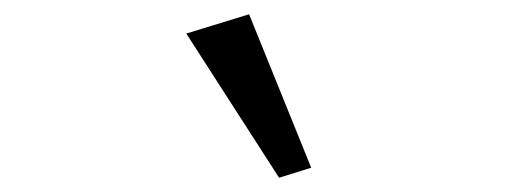

<svg xmlns="http://www.w3.org/2000/svg" viewBox="-20 -816 725 269"><path d="M371 -567 416 -581 329 -796 241 -769Z"/></svg>

Font: TPK Tissa Web
Style: Italic
Weight: 400
Italic angle: -7°
Designer: Jacques Le Bailly, Suppakit Chalermlarp | Katatrad Co.,Ltd.
Foundry: Jacques Le Bailly, Cadson Demak Co.,Ltd.
Version: Version 5.000;Glyphs 3.1.2 (3151)